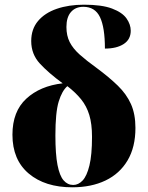

<svg xmlns="http://www.w3.org/2000/svg" viewBox="-20 -788 631 818"><path d="M288 10Q172 10 102.5 -48.5Q33 -107 33 -214Q33 -313 92 -367.5Q151 -422 247 -433Q187 -477 150 -517Q113 -557 113 -613Q113 -664 142 -698.5Q171 -733 222 -750.5Q273 -768 338 -768Q414 -768 457.5 -751.5Q501 -735 519 -709.5Q537 -684 537 -657Q537 -620 507 -600.5Q477 -581 427 -581Q427 -671 406 -715Q385 -759 335 -759Q302 -759 282.5 -737Q263 -715 263 -673Q263 -636 277 -608.5Q291 -581 319.5 -555.5Q348 -530 391 -499Q445 -459 482 -423Q519 -387 538 -344.5Q557 -302 557 -243Q557 -161 523.5 -104.5Q490 -48 429.5 -19Q369 10 288 10ZM292 0Q314 0 332 -19Q350 -38 361 -83Q372 -128 372 -205Q372 -260 360.5 -298Q349 -336 325.5 -365Q302 -394 267 -421Q244 -401 230 -355Q216 -309 216 -211Q216 -131 225 -85Q234 -39 251 -19.5Q268 0 292 0Z"/></svg>

Font: Noto Serif Display SemiCondensed Black
Style: Regular
Weight: 900
Width: 4
Designer: Monotype Design Team
Foundry: Monotype Imaging Inc.
Version: Version 2.009